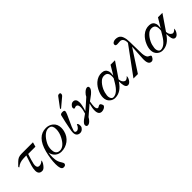

<svg xmlns="http://www.w3.org/2000/svg" viewBox="172 -1926 3358 3358"><g transform="rotate(-45 1851.0 -246.5)"><path d="M216 -454H499L475 -369H296Q259 -263 240 -176Q237 -160 237 -145Q237 -89 278 -83Q329 -76 379 -126Q382 -92 342 -40Q302 14 264 16Q175 19 175 -76Q175 -97 180 -130Q188 -177 212 -246Q251 -365 254 -374L176 -371Q86 -368 21 -313Q19 -311 12 -329Q13 -335 79 -398Q110 -428 138 -440Q171 -454 216 -454Z M1021 -208Q996 -104 916 -43Q836 17 733 16Q672 14 627 -22Q576 -64 564 -134Q556 -75 556 -31Q556 38 574 89Q585 118 608 153Q626 182 626 194Q626 199 624 207Q614 237 573 237Q566 237 556 235Q508 222 508 98Q508 -32 547 -181Q624 -472 835 -472Q909 -472 965 -428Q1030 -375 1030 -281Q1030 -247 1021 -208ZM904 -159Q950 -244 950 -330Q950 -419 891 -434Q878 -438 861 -438Q804 -438 749 -386Q701 -341 663 -267Q633 -207 633 -139Q633 -39 701 -21Q716 -17 732 -17Q828 -17 904 -159Z M1449 -705Q1449 -679 1428 -661L1266 -525L1245 -529L1381 -711Q1394 -730 1422 -730Q1449 -730 1449 -705ZM1284 -433Q1281 -400 1224 -283Q1161 -152 1146 -98Q1137 -65 1160 -54Q1167 -50 1179 -50Q1204 -50 1227.5 -72.5Q1251 -95 1265 -134Q1292 -130 1292 -75Q1292 -47 1282 -34Q1245 21 1192 16Q1112 8 1112 -81Q1112 -117 1126 -182Q1148 -299 1183 -440Q1193 -465 1238 -465Q1263 -465 1274.5 -457Q1286 -449 1284 -433Z M1709 -254Q1696 -176 1696 -139Q1696 -83 1726 -74Q1737 -71 1757 -85Q1778 -100 1793 -96Q1812 -91 1822 -64Q1831 -40 1828 -30Q1818 -9 1790 5.5Q1762 20 1732 20Q1654 20 1654 -87Q1654 -149 1679 -234Q1619 -185 1498 -78Q1480 -44 1454 -18Q1420 16 1389 16Q1353 16 1353 -26Q1353 -57 1412 -104Q1449 -130 1498 -165Q1524 -246 1524 -297Q1524 -356 1492 -367Q1481 -370 1474 -370Q1467 -370 1454 -364Q1441 -358 1438 -358Q1416 -358 1416 -388Q1416 -402 1423 -413Q1455 -463 1498 -463Q1570 -463 1570 -369Q1570 -309 1533 -192Q1609 -255 1721 -357Q1733 -388 1769 -423Q1813 -465 1846 -465Q1878 -465 1878 -429Q1878 -388 1811 -330Q1794 -317 1760 -291.5Q1726 -266 1709 -254Z M2528 -454 2337 -174Q2341 -101 2392 -75Q2399 -71 2408 -71Q2441 -71 2478 -114Q2481 -78 2454 -34Q2422 16 2382 16Q2342 16 2327 -35Q2317 -66 2314 -145Q2212 16 2066 16Q2012 16 1969 -21Q1918 -64 1918 -141Q1918 -199 1946 -265Q1980 -348 2041 -403Q2118 -471 2213 -465Q2292 -461 2315 -391Q2326 -357 2317 -285L2418 -454Q2529 -453 2528 -454ZM2248 -178 2290 -249Q2299 -318 2283 -353Q2264 -399 2202 -399Q2156 -399 2120 -369Q2064 -322 2026 -241Q2002 -190 1994 -122Q1989 -78 2006 -46.5Q2023 -15 2053 -15Q2152 -15 2248 -178Z M3033 -62Q3039 -47 3017 -17Q2994 16 2965 16Q2891 16 2891 -104V-127Q2892 -136 2892 -141Q2892 -151 2908 -411L2641 0H2531L2904 -509Q2907 -569 2882 -601Q2857 -633 2813 -627Q2744 -618 2724 -630Q2713 -638 2713 -656Q2713 -682 2741 -697Q2764 -710 2792 -710Q2862 -710 2895 -670Q2921 -637 2933 -569Q2939 -532 2940 -384Q2943 -211 2944 -203Q2950 -128 2976 -99Q2983 -91 3008 -80Q3028 -71 3033 -62Z M3701 -454 3510 -174Q3514 -101 3565 -75Q3572 -71 3581 -71Q3614 -71 3651 -114Q3654 -78 3627 -34Q3595 16 3555 16Q3515 16 3500 -35Q3490 -66 3487 -145Q3385 16 3239 16Q3185 16 3142 -21Q3091 -64 3091 -141Q3091 -199 3119 -265Q3153 -348 3214 -403Q3291 -471 3386 -465Q3465 -461 3488 -391Q3499 -357 3490 -285L3591 -454Q3702 -453 3701 -454ZM3421 -178 3463 -249Q3472 -318 3456 -353Q3437 -399 3375 -399Q3329 -399 3293 -369Q3237 -322 3199 -241Q3175 -190 3167 -122Q3162 -78 3179 -46.5Q3196 -15 3226 -15Q3325 -15 3421 -178Z"/></g></svg>

Font: GFS Didot
Style: Italic
Weight: 400
Italic angle: -12°
Designer: Takis Katsoulidis and George D. Matthiopoulos
Foundry: George Matthiopoulos and Takis Katsoulidis
Version: Version 1.0